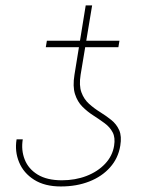

<svg xmlns="http://www.w3.org/2000/svg" viewBox="-20 -671 534 700"><path d="M396 -139.6Q400.9 -169.4 390.6 -188.7Q380.4 -208 361.3 -221.9Q342.3 -235.8 320.6 -249.8Q298.8 -263.7 280.5 -282Q262.2 -300.3 253.4 -328.1Q244.6 -356 251.5 -398.4L292.5 -651.4H315.9L273.9 -398.4Q267.6 -359.4 276.9 -334.2Q286.1 -309.1 304.9 -292.2Q323.7 -275.4 345.5 -262Q367.2 -248.5 386 -233.4Q404.8 -218.3 414.6 -196.3Q424.3 -174.3 418.5 -139.6Q411.1 -94.2 381.3 -60.8Q351.6 -27.3 305.4 -9.3Q259.3 8.8 201.7 8.8Q143.1 8.8 104.5 -15.6Q65.9 -40 49.6 -79.6Q33.2 -119.1 40.5 -163.1H63Q56.6 -123.5 70.1 -89.4Q83.5 -55.2 117.4 -34.4Q151.4 -13.7 205.6 -13.7Q254.4 -13.7 295.4 -29.5Q336.4 -45.4 363.3 -74Q390.1 -102.5 396 -139.6ZM415.5 -522.5 411.6 -499H147L150.9 -522.5Z"/></svg>

Font: Inter 17pt Thin
Style: Italic
Weight: 250
Italic angle: -9.3988°
Version: Version 4.001;git-66647c0bb